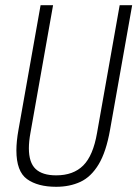

<svg xmlns="http://www.w3.org/2000/svg" viewBox="-20 -706 528 738"><path d="M196 12Q125 12 84 -17.5Q43 -47 43 -128Q43 -145 45 -165Q47 -185 51 -207L136 -686H184L97 -195Q94 -179 92.5 -164Q91 -149 91 -136Q91 -81 117 -56.5Q143 -32 196 -32Q262 -32 300 -70Q338 -108 353 -195L440 -686H488L403 -207Q388 -122 359 -74Q330 -26 289 -7Q248 12 196 12Z"/></svg>

Font: Archivo ExtraCondensed Thin
Style: Italic
Weight: 250
Width: 2
Italic angle: -10°
Designer: Hector Gatti
Foundry: Omnibus-Type
Version: Version 2.001